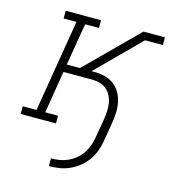

<svg xmlns="http://www.w3.org/2000/svg" viewBox="-109 -620 819 914"><g transform="rotate(15 300.0 -162.5)"><path d="M216 205V167Q237 167 258 163.5Q279 160 299 151Q319 142 336.5 127.5Q354 113 366 94.5Q378 76 385.5 55.5Q393 35 396 14L412 -80Q415 -100 416 -119.5Q417 -139 414 -158Q411 -177 402.5 -194Q394 -211 380 -223Q366 -235 347.5 -240.5Q329 -246 310 -246H167L133 -38H196V0H22V-38H90L165 -492H102V-530H276V-492H208L173 -284H238L485 -530H591V-492H503L295 -284H310Q335 -284 360 -278Q385 -272 404.5 -257.5Q424 -243 436.5 -222Q449 -201 454.5 -176.5Q460 -152 459 -126Q458 -100 454 -74L438 21Q434 46 425 71Q416 96 400.5 118Q385 140 363.5 157.5Q342 175 317.5 186Q293 197 267 201Q241 205 216 205Z"/></g></svg>

Font: Iosevka Curly Slab XLtExObl
Style: Regular
Weight: 200
Width: 7
Italic angle: -9°
Monospace: yes
Designer: Belleve Invis
Foundry: Belleve Invis
Version: Version 11.0.0; ttfautohint (v1.8.3)